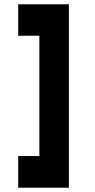

<svg xmlns="http://www.w3.org/2000/svg" viewBox="-20 -808 445 897"><path d="M302 -788V69H65V-79H164V-641H65V-788Z"/></svg>

Font: SUITE Heavy
Style: Regular
Weight: 900
Designer: Sun
Foundry: Sun
Version: Version 2.040